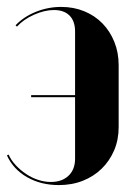

<svg xmlns="http://www.w3.org/2000/svg" viewBox="-20 -525 393 555"><path d="M323 -337Q323 -373 310.5 -404Q298 -435 276 -457.5Q254 -480 223.5 -492.5Q193 -505 157 -505Q119 -505 84 -491Q49 -477 25 -452L29 -448Q48 -469 78.5 -482.5Q109 -496 136 -496Q165 -496 181 -480Q197 -464 197 -434V-66Q197 -35 178 -17Q159 1 127 1Q109 1 90.5 -5Q72 -11 55.5 -22Q39 -33 25.5 -47.5Q12 -62 5 -78L0 -76Q18 -36 58 -13Q98 10 150 10Q188 10 219.5 -2.5Q251 -15 274 -37.5Q297 -60 310 -90.5Q323 -121 323 -158ZM70 -244H220V-250H70Z"/></svg>

Font: Moniqa Black
Style: Regular
Weight: 900
Designer: Rajesh Rajput
Foundry: Rajesh Rajput
Version: Version 1.000